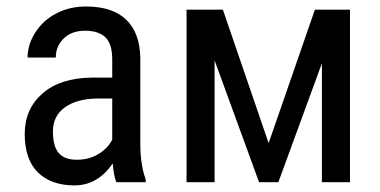

<svg xmlns="http://www.w3.org/2000/svg" viewBox="-20 -558 1165 588"><path d="M215.8 -68.8Q252.9 -68.8 281.7 -86.4Q310.5 -104 323.7 -130.4V-256.3H274.9Q213.4 -254.9 177.7 -228.5Q142.1 -202.1 142.1 -155.8Q142.1 -109.4 160.2 -88.9Q178.7 -68.4 215.8 -68.8ZM95.7 -30.3Q55.7 -70.3 55.7 -147.5Q55.7 -224.6 110.4 -272Q165 -319.3 260.3 -320.3H323.7V-376.5Q323.7 -423.8 302.7 -443.8Q281.7 -463.9 240.7 -463.9Q199.7 -463.9 175.3 -440.4Q150.9 -417 150.9 -381.8H64.5Q64.5 -421.9 88.4 -459Q112.3 -496.1 152.8 -517.1Q193.4 -538.1 243.2 -538.1Q324.2 -538.1 366.2 -498Q408.2 -458 409.7 -380.4V-113.8Q410.2 -52.7 426.3 -7.8V0H336.4Q328.6 -17.1 325.2 -57.6Q279.3 9.8 208 9.8Q136.7 9.8 95.7 -30.3Z M1051.8 -528.3V0H965.8V-364.3L832.5 0H773.4L637.2 -373V0H551.3V-528.3H662.6L802.7 -119.6L944.3 -528.3Z"/></svg>

Font: RobotoCondensed-Regular
Style: Regular
Weight: 400
Designer: Google
Version: Version 2.001201; 2014